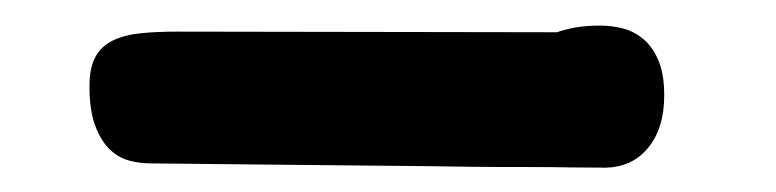

<svg xmlns="http://www.w3.org/2000/svg" viewBox="-20 -431 618 153"><path d="M99.6 -300.8Q90.8 -300.8 82.3 -303.2Q73.7 -305.7 66.9 -312.5Q60.1 -319.3 55.7 -331.3Q51.3 -343.3 51.3 -362.3Q51.3 -377.4 56.2 -386Q61 -394.5 70.3 -398.9Q79.6 -403.3 92.3 -404.5Q105 -405.8 120.6 -405.8L423.8 -405.3Q430.7 -407.7 439 -409.2Q447.3 -410.6 458.5 -410.6Q467.8 -410.6 476.8 -408.2Q485.8 -405.8 493.2 -399.4Q500.5 -393.1 504.9 -382.3Q509.3 -371.6 509.3 -355Q509.3 -328.6 496.3 -313Q483.4 -297.4 461.4 -297.4Q449.2 -297.4 434.6 -297.6Q419.9 -297.9 400.4 -297.9Q390.6 -297.9 380.4 -297.9Q370.1 -297.9 355.5 -298.1Q340.8 -298.3 320.1 -298.6Q299.3 -298.8 269 -299.1Q238.8 -299.3 197.3 -299.8Q155.8 -300.3 99.6 -300.8Z"/></svg>

Font: Autour One
Style: Regular
Weight: 400
Version: Version 1.007; ttfautohint (v0.92) -l 24 -r 24 -G 200 -x 7 -